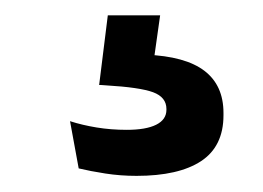

<svg xmlns="http://www.w3.org/2000/svg" viewBox="-20 -30 334 244"><path d="M183.5 -10.5 172.5 67.5 131.5 40Q140 39.5 148.5 39.2Q157 39 165.5 39.5Q215.5 41.5 239.8 60Q264 78.5 264 113.5V116.5Q264 156 235.5 174.8Q207 193.5 153.5 193.5Q133 193.5 113.8 190.5Q94.5 187.5 80 184L69 124Q84.5 129 102.8 132Q121 135 141 135Q165.5 135 178.5 128.5Q191.5 122 191.5 109.5V108.5Q191.5 93.5 174.5 87.2Q157.5 81 115 78.5Q110 78 108 78Q106 78 106 78L117 -10.5Z"/></svg>

Font: Anek Gujarati Medium Medium
Style: Regular
Weight: 500
Version: Version 1.003